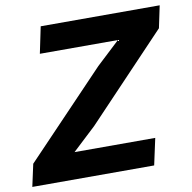

<svg xmlns="http://www.w3.org/2000/svg" viewBox="-89 -777 856 855"><g transform="rotate(-10 338.5 -349.0)"><path d="M11 -101 372 -479 478 -578H125L150 -698H688L667 -598L307 -219L201 -120H566L540 0H-11Z"/></g></svg>

Font: Azeret Mono SemiBold
Style: Italic
Weight: 600
Italic angle: -12°
Designer: Martin Vácha
Foundry: Displaay
Version: Version 1.000; Glyphs 3.0.3, build 3074